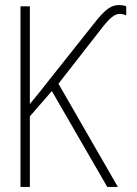

<svg xmlns="http://www.w3.org/2000/svg" viewBox="-20 -739 540 759"><path d="M61 0H98V-279L185 -379L404 0H446L211 -408L381 -626C416 -671 434 -684 454 -684C464 -684 473 -681 479 -678V-714C471 -717 462 -719 451 -719C421 -719 398 -706 350 -644L165 -411C137 -375 120 -354 98 -328V-714H61Z"/></svg>

Font: Noto Sans Mono ExtraCondensed ExtraLight
Style: Regular
Weight: 200
Width: 2
Designer: Monotype Design Team
Foundry: Monotype Imaging Inc.
Version: Version 2.014